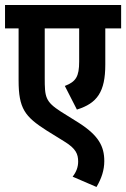

<svg xmlns="http://www.w3.org/2000/svg" viewBox="-20 -642 502 764"><path d="M462 -529V-622H0V-529H54V-322C54 -210 79 -178 165 -123L236 -79C282 -51 291 -29 291 1C291 22 284 42 269 61L364 102C384 68 395 35 395 -1C395 -60 372 -103 294 -153L222 -198C160 -238 158 -256 158 -332V-529H295V-397C295 -337 282 -317 238 -300L286 -206C367 -231 399 -277 399 -385V-529Z"/></svg>

Font: Noto Sans Devanagari ExtraCondensed SemiBold
Style: Regular
Weight: 600
Width: 2
Designer: Jelle Bosma - Monotype Design Team
Foundry: Monotype Imaging Inc.
Version: Version 2.004